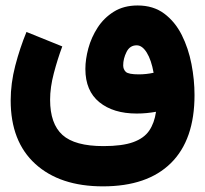

<svg xmlns="http://www.w3.org/2000/svg" viewBox="-20 -449 742 694"><path d="M205.1 -281.2Q188 -235.4 174.6 -184.3Q161.1 -133.3 161.1 -88.4Q161.1 -1.5 205.8 38.8Q250.5 79.1 354 79.1Q421.9 79.1 461.2 64.9Q500.5 50.8 519.3 23.2Q538.1 -4.4 543.9 -44.9Q527.3 -42 510 -40.3Q492.7 -38.6 474.1 -38.6Q389.6 -38.6 339.1 -79.6Q288.6 -120.6 288.6 -199.7Q288.6 -234.4 299.3 -274.2Q310.1 -314 332.8 -349.1Q355.5 -384.3 391.4 -406.7Q427.2 -429.2 477.5 -429.2Q534.2 -429.2 573.5 -399.9Q612.8 -370.6 637 -322.5Q661.1 -274.4 672.1 -217.5Q683.1 -160.6 683.1 -105.5Q683.1 56.2 597.9 140.4Q512.7 224.6 352.1 224.6Q196.8 224.6 107.7 143.6Q18.6 62.5 18.6 -85.9Q18.6 -147.9 35.2 -211.7Q51.8 -275.4 75.7 -333.5ZM535.2 -186Q526.9 -232.4 510.5 -258.8Q494.1 -285.2 474.1 -285.2Q449.2 -285.2 437.3 -261Q425.3 -236.8 425.3 -212.9Q425.3 -198.2 434.8 -189.2Q444.3 -180.2 481.9 -180.2Q508.8 -180.2 535.2 -186Z"/></svg>

Font: Vazir Black FD-WOL
Style: Black-FD-WOL
Weight: 900
Designer: Saber Rastikerdar
Foundry: Saber Rastikerdar
Version: Version 30.0.0